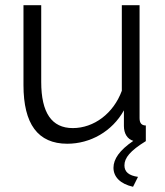

<svg xmlns="http://www.w3.org/2000/svg" viewBox="-20 -541 634 736"><path d="M238 10C326 10 410 -37 455 -118V-58C455 -29 468 -8 491 -1C438 35 415 69 415 102C415 137 441 164 490 175L509 137C474 132 457 118 457 93C457 64 479 37 539 0V-60C523 -60 515 -69 515 -88V-521H447V-193C415 -106 340 -50 259 -50C178 -50 138 -109 138 -227V-521H70V-215C70 -66 125 10 238 10Z"/></svg>

Font: Raleway Reg
Style: Regular
Weight: 400
Designer: Matt McInerney, Pablo Impallari, Rodrigo Fuenzalida
Foundry: Matt McInerney, Pablo Impallari, Rodrigo Fuenzalida
Version: Version 3.00 July 28, 2015